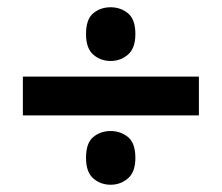

<svg xmlns="http://www.w3.org/2000/svg" viewBox="-20 -617 612 529"><path d="M285 -449Q257 -449 237 -466.5Q217 -484 217 -523Q217 -564 237 -580.5Q257 -597 285 -597Q312 -597 332.5 -580.5Q353 -564 353 -523Q353 -484 332.5 -466.5Q312 -449 285 -449ZM43 -299V-406H528V-299ZM285 -108Q257 -108 237 -125.5Q217 -143 217 -182Q217 -223 237 -239.5Q257 -256 285 -256Q312 -256 332.5 -239.5Q353 -223 353 -182Q353 -143 332.5 -125.5Q312 -108 285 -108Z"/></svg>

Font: Noto Sans Tamil
Style: Bold
Weight: 700
Designer: Jelle Bosma - Monotype Design Team
Foundry: Monotype Imaging Inc.
Version: Version 2.004; ttfautohint (v1.8.4.7-5d5b)